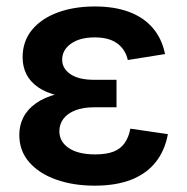

<svg xmlns="http://www.w3.org/2000/svg" viewBox="-20 -567 580 597"><path d="M274.4 10.3Q208 10.3 154.8 -8.5Q101.6 -27.3 70.8 -62.7Q40 -98.1 40 -147.5Q40 -176.8 52.5 -201.7Q64.9 -226.6 91.1 -245.4Q117.2 -264.2 157.5 -274.7Q197.8 -285.2 253.9 -285.2H342.3V-233.4H272.5Q238.8 -233.4 214.6 -224.1Q190.4 -214.8 177.5 -198Q164.6 -181.2 164.6 -158.7Q164.6 -126.5 193.8 -106.7Q223.1 -86.9 276.4 -86.9Q311 -86.9 333.3 -95.7Q355.5 -104.5 367.9 -122.6Q380.4 -140.6 385.3 -167L502 -149.9Q492.7 -99.1 464.4 -63.2Q436 -27.3 388.7 -8.5Q341.3 10.3 274.4 10.3ZM255.4 -260.3Q200.7 -260.3 161.6 -269.5Q122.6 -278.8 97.9 -296.1Q73.2 -313.5 61.8 -336.9Q50.3 -360.4 50.3 -388.7Q50.3 -438.5 79.3 -473.9Q108.4 -509.3 159.2 -528.1Q210 -546.9 274.9 -546.9Q336.4 -546.9 381.8 -529.8Q427.2 -512.7 455.3 -479.7Q483.4 -446.8 493.2 -398.9L377.4 -380.4Q370.1 -413.1 344.7 -431.9Q319.3 -450.7 274.9 -450.7Q228 -450.7 200.7 -431.2Q173.3 -411.6 173.3 -381.3Q173.3 -354 199 -336.4Q224.6 -318.8 273.9 -318.8H342.3V-260.3Z"/></svg>

Font: Inter 18pt SemiBold
Style: Regular
Weight: 600
Designer: Rasmus Andersson
Foundry: rsms
Version: Version 4.001;git-66647c0bb